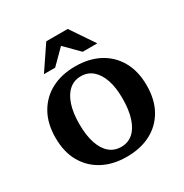

<svg xmlns="http://www.w3.org/2000/svg" viewBox="-165 -835 939 978"><g transform="rotate(-30 304.0 -346.5)"><path d="M304 11Q224 11 164 -20.5Q104 -52 70 -111Q36 -170 36 -254Q36 -338 70 -397.5Q104 -457 164 -488.5Q224 -520 304 -520Q384 -520 444 -488.5Q504 -457 538 -397.5Q572 -338 572 -254Q572 -170 538 -110.5Q504 -51 444 -20Q384 11 304 11ZM304 -47Q344 -47 372.5 -71.5Q401 -96 416.5 -143.5Q432 -191 432 -259Q432 -323 416.5 -368Q401 -413 372.5 -437.5Q344 -462 304 -462Q264 -462 235.5 -437.5Q207 -413 191.5 -366.5Q176 -320 176 -254Q176 -188 191.5 -141.5Q207 -95 235.5 -71Q264 -47 304 -47ZM147 -565 241 -704H367L461 -565H375L267 -674H322L213 -565Z"/></g></svg>

Font: Montagu Slab Medium
Style: Regular
Weight: 500
Version: Version 1.000